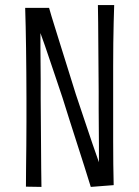

<svg xmlns="http://www.w3.org/2000/svg" viewBox="-20 -735 548 755"><path d="M79 -704H173Q182 -672 194.5 -632.5Q207 -593 220.5 -549Q234 -505 249 -458Q264 -411 278 -365Q296 -312 312.5 -262Q329 -212 343.5 -170Q358 -128 369 -97Q369 -131 369 -165.5Q369 -200 368.5 -235Q368 -270 368 -305.5Q368 -341 368 -377Q368 -409 367.5 -442.5Q367 -476 367 -509.5Q367 -543 366.5 -577Q366 -611 366 -645.5Q366 -680 365 -715H429Q428 -685 427 -646.5Q426 -608 425.5 -564.5Q425 -521 425 -473.5Q425 -426 425 -376Q425 -327 425 -278Q425 -229 425 -181Q425 -133 425.5 -89Q426 -45 427 -7L337 0Q325 -39 311.5 -81.5Q298 -124 283.5 -169Q269 -214 254.5 -259.5Q240 -305 226 -350Q213 -389 200.5 -426Q188 -463 177 -495.5Q166 -528 156.5 -556Q147 -584 139 -605Q139 -579 139 -549Q139 -519 139.5 -487Q140 -455 140 -420.5Q140 -386 140 -349Q140 -317 140.5 -284Q141 -251 141 -216.5Q141 -182 141.5 -146Q142 -110 142 -73.5Q142 -37 143 0L82 -1Q82 -35 82.5 -75.5Q83 -116 83.5 -161.5Q84 -207 84 -255Q84 -303 84 -351Q84 -401 83.5 -449.5Q83 -498 82.5 -543.5Q82 -589 81 -629.5Q80 -670 79 -704Z"/></svg>

Font: Truculenta Light
Style: Regular
Weight: 300
Version: Version 1.002